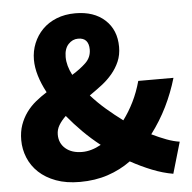

<svg xmlns="http://www.w3.org/2000/svg" viewBox="-54 -812 880 880"><g transform="rotate(-5 386.0 -372.0)"><path d="M196 -211Q196 -171 224.5 -146.5Q253 -122 301 -122Q343 -122 388 -147Q346 -180 309 -217Q272 -254 240 -293Q220 -274 208 -254Q196 -234 196 -211ZM263 -562Q263 -522 286 -478Q324 -501 350 -526Q376 -551 376 -587Q376 -613 364 -627Q352 -641 327 -641Q301 -641 282 -620.5Q263 -600 263 -562ZM708 14Q661 6 612 -13.5Q563 -33 514 -60Q466 -25 407.5 -5.5Q349 14 279 14Q216 14 169 -3.5Q122 -21 90.5 -50.5Q59 -80 43 -119Q27 -158 27 -200Q27 -239 38 -270Q49 -301 67.5 -326.5Q86 -352 110.5 -372Q135 -392 162 -409Q140 -450 128.5 -488.5Q117 -527 117 -562Q117 -602 131.5 -637.5Q146 -673 172.5 -700Q199 -727 237.5 -742.5Q276 -758 324 -758Q410 -758 460.5 -711.5Q511 -665 511 -587Q511 -550 498 -520Q485 -490 463.5 -464.5Q442 -439 414.5 -418Q387 -397 358 -377Q389 -342 425.5 -310.5Q462 -279 501 -250Q528 -286 549.5 -329.5Q571 -373 585 -424H747Q727 -356 696.5 -294Q666 -232 623 -175Q658 -158 690 -146Q722 -134 750 -130Z"/></g></svg>

Font: Kinto Sans Black
Style: Regular
Weight: 900
Designer: Authors: Ryoko NISHIZUKA  (kana & ideographs); Paul D. Hunt (Latin, Greek & Cyrillic); Wenlong ZHANG  (bopomofo); Sandol
Foundry: Adobe Systems Incorporated, ookami Inc.
Version: Version 0.001